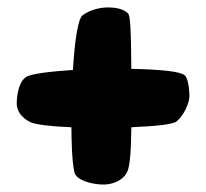

<svg xmlns="http://www.w3.org/2000/svg" viewBox="-20 -560 554 516"><path d="M476 -358C463 -368 416 -373 333 -375C332 -499 329 -519 324 -524C312 -536 292 -540 270 -540C247 -540 221 -533 202 -519C190 -510 181 -454 176 -372C117 -368 63 -362 50 -353C32 -341 25 -309 25 -281C25 -263 37 -244 61 -232C75 -225 119 -220 172 -218C172 -191 173 -126 180 -97C185 -75 228 -64 259 -64C281 -64 317 -75 325 -107C330 -128 332 -153 333 -218C402 -221 446 -226 455 -234C474 -250 489 -283 489 -301C489 -326 484 -352 476 -358Z"/></svg>

Font: Manosque
Style: Regular
Weight: 400
Designer: Ariel Martín Pérez
Foundry: Ariel Martín Pérez
Version: Version 1.005;hotconv 1.0.109;makeotfexe 2.5.65596